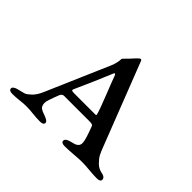

<svg xmlns="http://www.w3.org/2000/svg" viewBox="-113 -617 774 774"><g transform="rotate(45 274.5 -230.0)"><path d="M257 -337Q229 -269 191 -185Q188 -179 191 -177Q194 -175 204 -175H320Q324 -175 326 -175Q328 -175 329 -176Q330 -177 329.5 -179Q329 -181 328 -185Q324 -201 298.5 -265.5Q273 -330 271 -337Q268 -345 266 -347Q264 -349 262 -347Q260 -345 257 -337ZM508 -27Q531 -23 531 -9Q531 3 511 3Q491 3 465.5 0.5Q440 -2 423 -2Q406 -2 377 0.5Q348 3 328 3Q308 3 308 -9Q308 -21 331 -27Q348 -31 354 -33.5Q360 -36 365 -41.5Q370 -47 370 -58Q370 -75 348 -132Q346 -139 329 -139H183Q172 -139 167 -127Q147 -76 147 -65Q147 -47 156 -40Q165 -33 184 -27Q207 -19 207 -9Q207 3 187 3Q167 3 145 0.5Q123 -2 106 -2Q89 -2 69.5 0.5Q50 3 30 3Q10 3 10 -9Q10 -20 33 -26Q55 -31 64 -34Q73 -37 88 -51.5Q103 -66 114 -92L230 -360Q236 -374 238.5 -386Q241 -398 241 -403.5Q241 -409 242 -410Q269 -437 281 -451Q292 -463 297 -463Q301 -463 304 -454L439 -107Q447 -85 454 -72Q461 -59 475 -45Q489 -31 508 -27Z"/></g></svg>

Font: EB Garamond SC 12
Style: Regular
Weight: 400
Version: Version 0.016 ; ttfautohint (v0.97) -l 8 -r 50 -G 200 -x 0 -